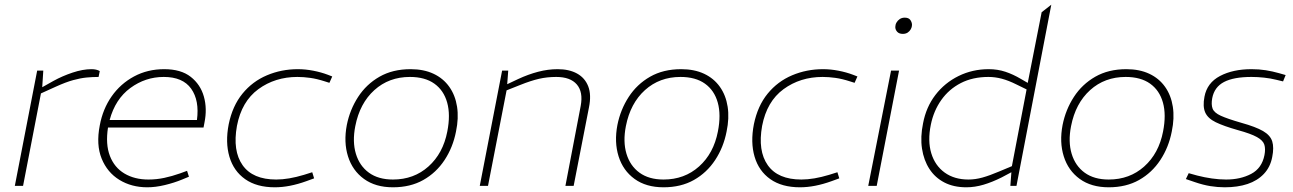

<svg xmlns="http://www.w3.org/2000/svg" viewBox="-20 -790 5496 816"><path d="M43 0 138 -490H164L159 -412L150 -414L207 -446Q245 -467 288.5 -481.5Q332 -496 369 -496Q390 -496 404 -488L399 -463Q373 -463 347.5 -460.5Q322 -458 291 -449.5Q260 -441 218 -422L154 -393L78 0Z M606 6Q539 6 487.5 -25.5Q436 -57 412 -116Q388 -175 404 -257Q417 -327 454.5 -380.5Q492 -434 549.5 -465Q607 -496 678 -496Q749 -496 790.5 -463.5Q832 -431 846.5 -379.5Q861 -328 849 -269L845 -248H439Q428 -177 447 -127.5Q466 -78 509 -52.5Q552 -27 611 -27Q645 -27 678 -34Q711 -41 745 -53L775 -64L783 -39L754 -27Q720 -13 680.5 -3.5Q641 6 606 6ZM446 -280H817Q828 -363 792.5 -413Q757 -463 676 -463Q598 -463 534 -416Q470 -369 446 -280Z M1148 6Q1071 6 1022 -28.5Q973 -63 955 -124Q937 -185 952 -262Q968 -340 1010.5 -392Q1053 -444 1114.5 -470Q1176 -496 1246 -496Q1278 -496 1311.5 -489.5Q1345 -483 1374 -472L1392 -465L1380 -438L1361 -444Q1327 -455 1298.5 -459Q1270 -463 1244 -463Q1149 -463 1078 -411Q1007 -359 987 -255Q968 -149 1011 -88Q1054 -27 1154 -27Q1206 -27 1272 -47L1307 -58L1315 -32L1282 -20Q1246 -7 1212.5 -0.5Q1179 6 1148 6Z M1650 6Q1576 6 1527 -29.5Q1478 -65 1459 -125.5Q1440 -186 1454 -259Q1467 -324 1502 -378Q1537 -432 1593 -464Q1649 -496 1725 -496Q1781 -496 1822.5 -476.5Q1864 -457 1889.5 -421Q1915 -385 1922.5 -336.5Q1930 -288 1918 -231Q1905 -164 1869.5 -110Q1834 -56 1779 -25Q1724 6 1650 6ZM1650 -27Q1739 -27 1801 -82.5Q1863 -138 1881 -231Q1895 -302 1880.5 -354Q1866 -406 1826 -434.5Q1786 -463 1722 -463Q1633 -463 1571 -407Q1509 -351 1490 -254Q1477 -188 1492.5 -136.5Q1508 -85 1548 -56Q1588 -27 1650 -27Z M2019 0 2114 -490H2140L2135 -424L2129 -429L2182 -454Q2225 -474 2267 -485Q2309 -496 2350 -496Q2399 -496 2432.5 -477.5Q2466 -459 2480 -423Q2494 -387 2483 -333L2418 0H2383L2448 -340Q2459 -399 2431.5 -431Q2404 -463 2344 -463Q2305 -463 2270.5 -455Q2236 -447 2191 -429L2133 -406L2054 0Z M2800 6Q2726 6 2677 -29.5Q2628 -65 2609 -125.5Q2590 -186 2604 -259Q2617 -324 2652 -378Q2687 -432 2743 -464Q2799 -496 2875 -496Q2931 -496 2972.5 -476.5Q3014 -457 3039.5 -421Q3065 -385 3072.5 -336.5Q3080 -288 3068 -231Q3055 -164 3019.5 -110Q2984 -56 2929 -25Q2874 6 2800 6ZM2800 -27Q2889 -27 2951 -82.5Q3013 -138 3031 -231Q3045 -302 3030.5 -354Q3016 -406 2976 -434.5Q2936 -463 2872 -463Q2783 -463 2721 -407Q2659 -351 2640 -254Q2627 -188 2642.5 -136.5Q2658 -85 2698 -56Q2738 -27 2800 -27Z M3380 6Q3303 6 3254 -28.5Q3205 -63 3187 -124Q3169 -185 3184 -262Q3200 -340 3242.5 -392Q3285 -444 3346.5 -470Q3408 -496 3478 -496Q3510 -496 3543.5 -489.5Q3577 -483 3606 -472L3624 -465L3612 -438L3593 -444Q3559 -455 3530.5 -459Q3502 -463 3476 -463Q3381 -463 3310 -411Q3239 -359 3219 -255Q3200 -149 3243 -88Q3286 -27 3386 -27Q3438 -27 3504 -47L3539 -58L3547 -32L3514 -20Q3478 -7 3444.5 -0.5Q3411 6 3380 6Z M3670 0 3767 -490H3801L3706 0ZM3817 -646Q3801 -646 3793 -655Q3785 -664 3785 -675Q3785 -685 3790 -694Q3795 -703 3804 -709Q3813 -715 3825 -715Q3842 -715 3849 -705Q3856 -695 3856 -684Q3856 -675 3851 -666Q3846 -657 3837.5 -651.5Q3829 -646 3817 -646Z M4087 6Q4033 6 3993.5 -14.5Q3954 -35 3930 -72Q3906 -109 3898.5 -158.5Q3891 -208 3903 -266Q3916 -335 3955.5 -386.5Q3995 -438 4054 -467Q4113 -496 4182 -496Q4220 -496 4253 -485Q4286 -474 4318 -455L4356 -433L4346 -428L4407 -738L4448 -770L4300 0H4274L4279 -67L4280 -81L4343 -410L4300 -431Q4266 -448 4237.5 -455.5Q4209 -463 4181 -463Q4114 -463 4063.5 -437Q4013 -411 3980.5 -365Q3948 -319 3936 -260Q3922 -191 3938 -138.5Q3954 -86 3995 -56.5Q4036 -27 4096 -27Q4125 -27 4155.5 -35.5Q4186 -44 4226 -61L4281 -84L4284 -61L4237 -36Q4197 -16 4160 -5Q4123 6 4087 6Z M4692 6Q4618 6 4569 -29.5Q4520 -65 4501 -125.5Q4482 -186 4496 -259Q4509 -324 4544 -378Q4579 -432 4635 -464Q4691 -496 4767 -496Q4823 -496 4864.5 -476.5Q4906 -457 4931.5 -421Q4957 -385 4964.5 -336.5Q4972 -288 4960 -231Q4947 -164 4911.5 -110Q4876 -56 4821 -25Q4766 6 4692 6ZM4692 -27Q4781 -27 4843 -82.5Q4905 -138 4923 -231Q4937 -302 4922.5 -354Q4908 -406 4868 -434.5Q4828 -463 4764 -463Q4675 -463 4613 -407Q4551 -351 4532 -254Q4519 -188 4534.5 -136.5Q4550 -85 4590 -56Q4630 -27 4692 -27Z M5185 6Q5155 6 5124 1Q5093 -4 5058 -16L5020 -29L5032 -54L5068 -44Q5099 -36 5130.5 -31.5Q5162 -27 5191 -27Q5252 -27 5297.5 -51Q5343 -75 5354 -131Q5359 -157 5353.5 -175Q5348 -193 5322 -207.5Q5296 -222 5241 -237Q5181 -254 5147 -270.5Q5113 -287 5102 -312.5Q5091 -338 5099 -379Q5110 -438 5165 -467Q5220 -496 5299 -496Q5331 -496 5359.5 -491.5Q5388 -487 5416 -479L5444 -471L5433 -444L5404 -451Q5380 -457 5352.5 -460Q5325 -463 5299 -463Q5223 -463 5182 -441.5Q5141 -420 5132 -373Q5127 -346 5133.5 -328.5Q5140 -311 5168.5 -298Q5197 -285 5256 -268Q5317 -251 5348 -233Q5379 -215 5387 -189Q5395 -163 5387 -123Q5379 -80 5351.5 -51Q5324 -22 5282 -8Q5240 6 5185 6Z"/></svg>

Font: REM Medium Thin
Style: Italic
Weight: 250
Italic angle: -11°
Version: Version 1.005;gftools[0.9.28]